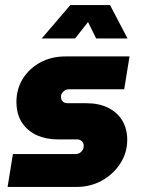

<svg xmlns="http://www.w3.org/2000/svg" viewBox="-20 -739 566 759"><path d="M10 0 31 -130H277Q288 -130 295.5 -134.5Q303 -139 307 -146.5Q311 -154 311 -162Q311 -173 304 -180.5Q297 -188 283 -188H208Q162 -188 125.5 -204.5Q89 -221 67 -254Q45 -287 45 -337Q45 -386 69.5 -426.5Q94 -467 138 -491.5Q182 -516 240 -516H492L471 -386H253Q243 -386 236 -381.5Q229 -377 225 -371Q221 -365 221 -356Q221 -346 227.5 -338.5Q234 -331 247 -331H321Q372 -331 408.5 -312.5Q445 -294 464 -261.5Q483 -229 483 -186Q483 -136 456 -93.5Q429 -51 383.5 -25.5Q338 0 282 0ZM145 -587 258 -719H415L484 -587H360L328 -652L277 -587Z"/></svg>

Font: MuseoModerno Thin ExtraBold
Style: Italic
Weight: 800
Italic angle: -9°
Version: Version 1.003